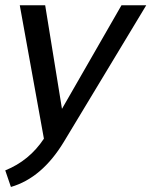

<svg xmlns="http://www.w3.org/2000/svg" viewBox="-31 -533 585 742"><path d="M45.4 -512.7H143.6L208.5 -112.3L438.5 -512.7H534.2L215.8 15.1Q131.3 154.8 11.2 189.5L-10.7 125.5Q82.5 87.9 138.7 2.9Z"/></svg>

Font: Sansation
Style: Italic
Weight: 400
Designer: Bernd Montag
Version: Version 1.301